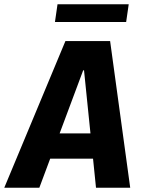

<svg xmlns="http://www.w3.org/2000/svg" viewBox="-50 -878 670 898"><path d="M-30 0 256 -686H465L559 0H399L343 -549H339L134 0ZM117 -136 134 -254H460L443 -136ZM207 -775 219 -858H552L540 -775Z"/></svg>

Font: Chivo Mono
Style: Bold Italic
Weight: 700
Italic angle: -8.05°
Monospace: yes
Version: Version 1.008